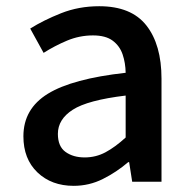

<svg xmlns="http://www.w3.org/2000/svg" viewBox="-20 -584 615 617"><path d="M216.8 13.2Q145.5 13.2 100.3 -30Q55.2 -73.2 55.2 -146Q55.2 -234.4 133.8 -282.7Q212.4 -331.1 383.8 -350.1Q383.3 -381.8 374 -409.2Q364.7 -436.5 342 -453.4Q319.3 -470.2 278.8 -470.2Q235.4 -470.2 195.3 -453.4Q155.3 -436.5 120.1 -414.1L77.1 -492.2Q119.6 -519 176.3 -541.5Q232.9 -564 298.8 -564Q401.9 -564 450.4 -502.2Q499 -440.4 499 -331.1V0H404.8L395 -63H392.1Q354.5 -30.8 310.5 -8.8Q266.6 13.2 216.8 13.2ZM252 -78.1Q288.1 -78.1 319.1 -94.7Q350.1 -111.3 383.8 -142.1V-276.9Q261.7 -262.2 213.9 -231.4Q166 -200.7 166 -153.8Q166 -113.3 190.7 -95.7Q215.3 -78.1 252 -78.1Z"/></svg>

Font: `nÑOS CN Medium
Style: Regular
Weight: 500
Designer: Ryoko NISHIZUKA ?XZm?[P (kana & ideographs); Paul D. Hunt (Latin, Greek & Cyrillic); Wenlong ZHANG _ e??? (bopomofo); Sa
Foundry: Adobe Systems Incorporated
Version: Version 1.004 June 21, 2023